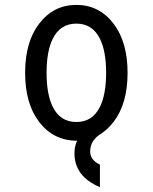

<svg xmlns="http://www.w3.org/2000/svg" viewBox="-20 -567 626 787"><path d="M295.9 9.8Q198.7 9.8 139.6 -68.4Q83 -143.1 83 -268.6Q83 -394 139.6 -468.8Q198.7 -546.9 293 -546.9Q387.2 -546.9 446.3 -468.8Q502.9 -394 502.9 -268.6Q502.9 -142.6 446.3 -68.4Q424.3 -39.6 397.5 -21Q349.6 6.8 349.6 53.7Q349.6 88.9 389.6 107.9V200.2Q285.2 156.2 285.2 61.5Q285.2 33.7 295.9 9.8ZM390.1 -129.9Q415 -181.2 415 -268.6Q415 -356 390.1 -407.2Q359.4 -470.2 293 -470.2Q226.6 -470.2 195.8 -407.2Q170.9 -356 170.9 -268.6Q170.9 -181.2 195.8 -129.9Q226.6 -66.9 293 -66.9Q359.4 -66.9 390.1 -129.9Z"/></svg>

Font: Consola Mono
Style: Book
Weight: 400
Monospace: yes
Designer: Wojciech Kalinowski "wmk69" (wmk69@o2.pl)
Foundry: Wojciech Kalinowski "wmk69" (wmk69@o2.pl)
Version: Version 2.1.0